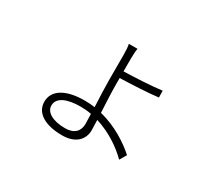

<svg xmlns="http://www.w3.org/2000/svg" viewBox="-126 -845 1252 1128"><g transform="rotate(30 500.0 -281.0)"><path d="M475 -77C475 -28 445 5 384 5C295 5 247 -28 247 -71C247 -126 311 -151 400 -151C425 -151 449 -149 473 -144C474 -117 475 -94 475 -77ZM514 -411C582 -413 699 -418 771 -427L770 -473C697 -463 581 -458 514 -456V-541C514 -562 516 -600 519 -612H460C464 -601 466 -563 466 -540V-371C466 -321 469 -251 472 -189C450 -192 427 -194 404 -194C272 -194 200 -146 200 -70C200 7 274 50 389 50C483 50 525 -3 525 -62C525 -81 524 -105 523 -132C614 -104 695 -50 751 6L778 -40C719 -93 629 -152 521 -179C518 -245 514 -318 514 -369Z"/></g></svg>

Font: Noto Sans CJK JP Light
Style: Regular
Weight: 300
Designer: Ryoko NISHIZUKA (kana & ideographs); Paul D. Hunt (Latin, Greek & Cyrillic); Wenlong ZHANG (bopomofo); Sandoll Communica
Foundry: Adobe Systems Incorporated
Version: Version 1.004;PS 1.004;hotconv 1.0.82;makeotf.lib2.5.63406